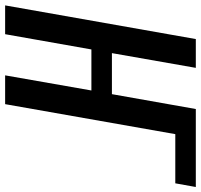

<svg xmlns="http://www.w3.org/2000/svg" viewBox="-38 -728 765 730"><g transform="rotate(90 344.0 -362.5)"><path d="M127 -725H236.5L180.5 -406H336.5L393 -725H689.5L675.5 -647H488.5L374.5 0H265L322.5 -328H166.5L108.5 0H-1Z"/></g></svg>

Font: JuliaMono SemiBold
Style: Italic
Weight: 600
Italic angle: -9°
Monospace: yes
Designer: cormullion
Foundry: corm
Version: Version 0.056; ttfautohint (v1.8.4)